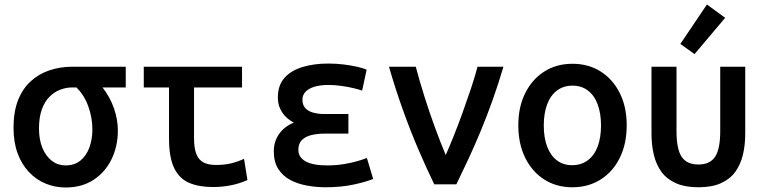

<svg xmlns="http://www.w3.org/2000/svg" viewBox="-20 -818 3400 852"><path d="M271 14Q224 14 182 -3.5Q140 -21 108 -55Q76 -89 58 -138Q40 -187 40 -251Q40 -322 60 -373Q80 -424 116 -457Q152 -490 199.5 -506Q247 -522 302 -522H538V-430H435Q469 -386 486 -336.5Q503 -287 503 -239Q503 -170 475.5 -112.5Q448 -55 396 -20.5Q344 14 271 14ZM271 -84Q311 -84 337.5 -106Q364 -128 377 -164.5Q390 -201 390 -244Q390 -295 372 -345.5Q354 -396 319 -430H300Q274 -430 247.5 -420Q221 -410 199.5 -388.5Q178 -367 165.5 -332Q153 -297 153 -248Q153 -198 168.5 -161Q184 -124 210.5 -104Q237 -84 271 -84Z M925 12Q863 12 819.5 -6.5Q776 -25 753 -72Q730 -119 730 -204V-430H618V-522H1054V-430H841V-206Q841 -160 851.5 -134Q862 -108 883.5 -97Q905 -86 938 -86Q975 -86 1003 -92.5Q1031 -99 1063 -113L1078 -19Q1042 -3 1003.5 4.5Q965 12 925 12Z M1424 13Q1383 13 1342 5.5Q1301 -2 1268 -19.5Q1235 -37 1215 -68Q1195 -99 1195 -147Q1195 -190 1218.5 -223.5Q1242 -257 1284 -274Q1266 -283 1250 -298Q1234 -313 1223.5 -335Q1213 -357 1213 -386Q1213 -439 1242 -472Q1271 -505 1322 -520.5Q1373 -536 1436 -536Q1472 -536 1504.5 -532Q1537 -528 1563.5 -522Q1590 -516 1607 -509L1587 -416Q1576 -420 1552 -426Q1528 -432 1497.5 -436.5Q1467 -441 1437 -441Q1401 -441 1375 -433Q1349 -425 1335.5 -410.5Q1322 -396 1322 -376Q1322 -352 1335 -338Q1348 -324 1370.5 -318Q1393 -312 1419 -312H1526V-225H1418Q1390 -225 1363.5 -219Q1337 -213 1320.5 -197.5Q1304 -182 1304 -153Q1304 -120 1336 -102Q1368 -84 1432 -84Q1472 -84 1507.5 -90Q1543 -96 1569.5 -104Q1596 -112 1608 -117L1636 -24Q1608 -12 1551.5 0.5Q1495 13 1424 13Z M1907 0Q1874 -68 1838 -151.5Q1802 -235 1768.5 -328.5Q1735 -422 1706 -522H1825Q1841 -461 1863.5 -389.5Q1886 -318 1911 -250Q1936 -182 1958 -130Q1975 -169 1994.5 -217.5Q2014 -266 2033 -319Q2052 -372 2069.5 -424Q2087 -476 2099 -522H2214Q2192 -447 2166.5 -375.5Q2141 -304 2113.5 -237.5Q2086 -171 2058 -111Q2030 -51 2005 0Z M2520 13Q2449 13 2395 -21.5Q2341 -56 2310.5 -118Q2280 -180 2280 -262Q2280 -344 2311 -405.5Q2342 -467 2396 -501Q2450 -535 2520 -535Q2591 -535 2645 -501Q2699 -467 2730 -405.5Q2761 -344 2761 -262Q2761 -180 2730.5 -118Q2700 -56 2645.5 -21.5Q2591 13 2520 13ZM2519 -85Q2559 -85 2588 -106.5Q2617 -128 2632 -167.5Q2647 -207 2647 -261Q2647 -315 2632 -355Q2617 -395 2588.5 -416.5Q2560 -438 2520 -438Q2481 -438 2452 -416.5Q2423 -395 2408 -355Q2393 -315 2393 -261Q2393 -207 2408 -167.5Q2423 -128 2451 -106.5Q2479 -85 2519 -85Z M3079 13Q3020 13 2979.5 -5Q2939 -23 2915.5 -55Q2892 -87 2881.5 -130.5Q2871 -174 2871 -226V-522H2982V-236Q2982 -156 3005 -122Q3028 -88 3079 -88Q3130 -88 3153 -122Q3176 -156 3176 -236V-522H3287V-226Q3287 -174 3276.5 -130.5Q3266 -87 3242.5 -55Q3219 -23 3179 -5Q3139 13 3079 13ZM3062 -578 2999 -623 3117 -798 3198 -739Z"/></svg>

Font: Ubuntu Sans Mono Medium
Style: Regular
Weight: 500
Monospace: yes
Designer: Dalton Maag Ltd
Foundry: Dalton Maag Ltd
Version: Version 1.006